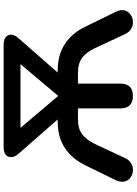

<svg xmlns="http://www.w3.org/2000/svg" viewBox="133 -878 753 1059"><g transform="rotate(-90 509.5 -348.5)"><path d="M510 8Q441 8 441 -62V-295H382Q329 -295 298.5 -272Q268 -249 245 -202L167 -35Q156 -11 136 -0.5Q116 10 95 8Q74 6 58 -6.5Q42 -19 37.5 -40Q33 -61 46 -88L128 -256Q163 -327 222.5 -367Q282 -407 372 -407H380L190 -624Q165 -653 175 -679Q185 -705 231 -705H788Q834 -705 844.5 -679Q855 -653 829 -624L639 -407H647Q736 -407 796.5 -367Q857 -327 891 -256L973 -88Q987 -61 982 -40Q977 -19 960.5 -6.5Q944 6 923 8Q902 10 882 -0.5Q862 -11 851 -35L773 -202Q751 -249 720.5 -272Q690 -295 636 -295H578V-62Q578 8 510 8ZM509 -405H511L685 -612H334Z"/></g></svg>

Font: Chiron GoRound TC SB
Style: Regular
Weight: 500
Designer: Ryoko NISHIZUKA 西塚涼子 (kana, bopomofo & ideographs); Paul D. Hunt (Latin, Greek & Cyrillic); Sandoll Communications 산돌커뮤니
Foundry: Adobe
Version: Version 1.000;hotconv 1.1.1;makeotfexe 2.6.0